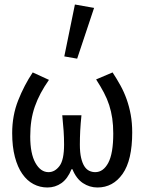

<svg xmlns="http://www.w3.org/2000/svg" viewBox="-20 -819 640 851"><path d="M190 12Q157 12 128.5 -3Q100 -18 79 -48Q58 -78 46 -123.5Q34 -169 34 -229Q34 -307 60.5 -374Q87 -441 125 -498L197 -465Q176 -435 160.5 -406Q145 -377 134.5 -347Q124 -317 119 -284.5Q114 -252 114 -214Q114 -138 137 -97Q160 -56 195 -56Q223 -56 243.5 -83Q264 -110 264 -178Q264 -208 262 -238.5Q260 -269 256 -308H341Q337 -269 335.5 -238.5Q334 -208 334 -178Q334 -143 339.5 -119.5Q345 -96 354 -82Q363 -68 375.5 -62Q388 -56 402 -56Q438 -56 460 -97.5Q482 -139 482 -227Q482 -264 477.5 -294.5Q473 -325 464 -353Q455 -381 440.5 -408.5Q426 -436 406 -467L479 -498Q498 -469 514 -440Q530 -411 541.5 -378.5Q553 -346 559.5 -310Q566 -274 566 -232Q566 -109 523.5 -48.5Q481 12 412 12Q377 12 347.5 -7.5Q318 -27 301 -69H297Q280 -27 252.5 -7.5Q225 12 190 12ZM322 -559 265 -569 312 -799 397 -784Z"/></svg>

Font: Source Code Pro
Style: Regular
Weight: 400
Monospace: yes
Designer: Paul D. Hunt, Teo Tuominen
Foundry: Adobe Systems Incorporated
Version: Version 2.030;PS 1.000;hotconv 16.6.51;makeotf.lib2.5.65220